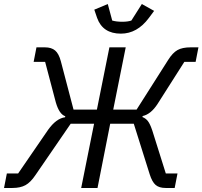

<svg xmlns="http://www.w3.org/2000/svg" viewBox="-31 -933 1005 953"><path d="M569 -766Q479 -766 451 -844L437 -885L504 -913L526 -831Q547 -825 576 -825Q603 -825 621 -831L673 -913L734 -879L708 -844Q650 -766 569 -766ZM-11 0 3 -72H59L208 -289Q248 -345 292 -351L293 -356Q263 -366 246 -425L193 -626H136L150 -698H192Q224 -698 242.5 -682.5Q261 -667 271 -629L334 -389H450L512 -698H593L531 -389H647L804 -636Q826 -671 850 -684.5Q874 -698 915 -698H954L940 -626H884L751 -417Q718 -366 677 -357L676 -352Q692 -346 703 -332Q714 -318 725 -285L792 -72H850L836 0H791Q759 0 741.5 -15Q724 -30 712 -68L633 -319H516L453 0H372L436 -319H320L145 -64Q121 -28 95.5 -14Q70 0 31 0Z"/></svg>

Font: Aneliza
Style: Italic
Weight: 400
Italic angle: -11.31°
Designer: Mike Abbink, Paul van der Laan, Pieter van Rosmalen
Foundry: Bold Monday
Version: Version 3.0